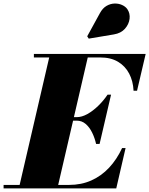

<svg xmlns="http://www.w3.org/2000/svg" viewBox="-70 -1051 832 1071"><path d="M35 0 209 -750H424L250 0ZM-50 0V-19.5H315Q383.5 -19.5 439.5 -44.5Q495.5 -69.5 538.5 -115.5Q581.5 -161.5 611 -225H630.5L578.5 0ZM466 -248Q458.5 -281.5 444 -311.2Q429.5 -341 408 -359.5Q386.5 -378 358 -378H297V-397.5H358Q386.5 -397.5 417.8 -415Q449 -432.5 478.2 -461Q507.5 -489.5 530 -523H549.5L485.5 -248ZM675 -545Q672.5 -598.5 650.5 -640.5Q628.5 -682.5 588.2 -706.5Q548 -730.5 489.5 -730.5H119V-750H742.5L694.5 -545ZM425 -835.5 416.5 -848.5 487.5 -978Q502.5 -1005.5 524 -1018Q545.5 -1030.5 568.2 -1031.2Q591 -1032 610.2 -1023.5Q629.5 -1015 640 -1000.5Q656.5 -976.5 652.8 -946Q649 -915.5 626.8 -890.5Q604.5 -865.5 565 -859Z"/></svg>

Font: Bodoni Moda 11pt Black
Style: Italic
Weight: 900
Italic angle: -13°
Designer: Owen Earl
Foundry: indestructible type
Version: Version 2.004